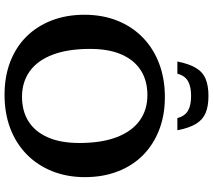

<svg xmlns="http://www.w3.org/2000/svg" viewBox="-66 -860 938 846"><g transform="rotate(90 403.0 -437.0)"><path d="M407.5 -694.5Q487.5 -694.5 552.5 -669.2Q617.5 -644 664 -597.8Q710.5 -551.5 735.5 -486.5Q760.5 -421.5 760.5 -342Q760.5 -263 734.2 -197.8Q708 -132.5 660 -85.5Q612 -38.5 545.5 -13.2Q479 12 397.5 12Q317.5 12 252.5 -13Q187.5 -38 141.2 -84.5Q95 -131 70 -196Q45 -261 45 -340Q45 -419.5 71 -484.8Q97 -550 145.2 -597Q193.5 -644 260 -669.2Q326.5 -694.5 407.5 -694.5ZM406.5 -65Q469.5 -65 515 -93.8Q560.5 -122.5 585.2 -178.8Q610 -235 610 -317.5Q610 -416 584.2 -482.8Q558.5 -549.5 511.2 -583.5Q464 -617.5 399 -617.5Q336 -617.5 290.5 -588.8Q245 -560 220.2 -503.8Q195.5 -447.5 195.5 -365Q195.5 -267 221 -200Q246.5 -133 294 -99Q341.5 -65 406.5 -65ZM402.5 -810Q361 -810 337.2 -796.2Q313.5 -782.5 304.5 -749.5H251Q261.5 -802 279.8 -832Q298 -862 328 -874.2Q358 -886.5 402.5 -886.5Q447.5 -886.5 477.2 -874.2Q507 -862 525.5 -832Q544 -802 554 -749.5H500.5Q491.5 -782.5 468 -796.2Q444.5 -810 402.5 -810Z"/></g></svg>

Font: Newsreader SemiBold
Style: Regular
Weight: 600
Designer: Hugues Gentile
Foundry: Production Type
Version: Version 1.003